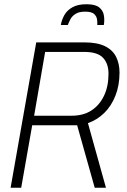

<svg xmlns="http://www.w3.org/2000/svg" viewBox="-20 -886 599 906"><path d="M30 0 151 -686H378Q439 -686 475.5 -668Q512 -650 528 -617.5Q544 -585 544 -544Q544 -483 524.5 -434Q505 -385 471.5 -352.5Q438 -320 395 -305L480 0H427L344 -295H132L80 0ZM141 -340H319Q373 -340 411 -364.5Q449 -389 470.5 -433.5Q492 -478 492 -538Q492 -586 466 -613.5Q440 -641 378 -641H193ZM267 -768Q271 -792 283.5 -814.5Q296 -837 321.5 -851.5Q347 -866 388 -866Q429 -866 447.5 -851.5Q466 -837 470 -814.5Q474 -792 470 -768H439Q440 -779 438 -794Q436 -809 424 -820Q412 -831 382 -831Q352 -831 335.5 -820Q319 -809 311.5 -794Q304 -779 300 -768Z"/></svg>

Font: Archivo Condensed Thin
Style: Italic
Weight: 250
Width: 3
Italic angle: -10°
Designer: Hector Gatti
Foundry: Omnibus-Type
Version: Version 2.001